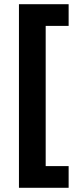

<svg xmlns="http://www.w3.org/2000/svg" viewBox="-20 -734 371 912"><path d="M306 158H70V-714H306V-611H197V55H306Z"/></svg>

Font: Noto Sans Javanese
Style: Regular
Weight: 400
Designer: Monotype Design Team
Foundry: Monotype Imaging Inc.
Version: Version 2.004